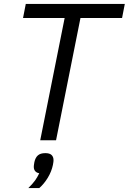

<svg xmlns="http://www.w3.org/2000/svg" viewBox="-20 -718 659 983"><path d="M605 -626H392L267 0H186L311 -626H98L112 -698H619ZM212 66Q234 66 244 75.5Q254 85 254 102Q254 106 253.5 110.5Q253 115 251 126Q244 160 225 191.5Q206 223 181 245H125Q148 222 159.5 206Q171 190 181 169Q168 167 160.5 158.5Q153 150 153 136Q153 133 153.5 128Q154 123 156 112Q161 89 174 77.5Q187 66 212 66Z"/></svg>

Font: IBM Plex Sans
Style: Italic
Weight: 400
Italic angle: -11.31°
Designer: Mike Abbink, Paul van der Laan, Pieter van Rosmalen
Foundry: Bold Monday
Version: Version 3.201